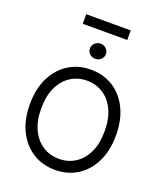

<svg xmlns="http://www.w3.org/2000/svg" viewBox="-191 -1214 1144 1346"><g transform="rotate(20 381.0 -540.5)"><path d="M381.3 9.8Q288.6 9.8 215.8 -35.6Q143.1 -81.1 101.3 -164.8Q59.6 -248.5 59.6 -363.3Q59.6 -478.5 101.3 -562.5Q143.1 -646.5 215.8 -691.9Q288.6 -737.3 381.3 -737.3Q474.6 -737.3 546.9 -691.9Q619.1 -646.5 660.6 -562.5Q702.1 -478.5 702.1 -363.3Q702.1 -248.5 660.6 -164.8Q619.1 -81.1 546.9 -35.6Q474.6 9.8 381.3 9.8ZM381.3 -72.3Q447.3 -72.3 500.7 -105.7Q554.2 -139.2 585.7 -204.1Q617.2 -269 617.2 -363.3Q617.2 -458 585.7 -523.2Q554.2 -588.4 500.7 -621.8Q447.3 -655.3 381.3 -655.3Q315.4 -655.3 261.7 -621.8Q208 -588.4 176.3 -523.2Q144.5 -458 144.5 -363.3Q144.5 -269 176.3 -204.1Q208 -139.2 261.7 -105.7Q315.4 -72.3 381.3 -72.3ZM381.3 -818.4Q356.9 -818.4 339.1 -835Q321.3 -851.6 321.8 -875Q321.3 -898.4 339.1 -915Q356.9 -931.6 381.3 -931.6Q405.8 -931.6 423.3 -915Q440.9 -898.4 440.9 -875Q440.9 -851.6 423.3 -835Q405.8 -818.4 381.3 -818.4ZM547.4 -1090.8V-1019.5H215.3V-1090.8Z"/></g></svg>

Font: Inter
Style: Regular
Weight: 400
Designer: Rasmus Andersson
Foundry: rsms
Version: Version 4.000;git-8c9346024